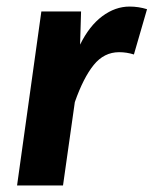

<svg xmlns="http://www.w3.org/2000/svg" viewBox="-20 -565 468 585"><path d="M428 -537 388 -399Q366 -406 343 -406Q297 -406 265.5 -367Q234 -328 208 -254L172 0H32L106 -530H227L224 -429Q252 -486 291.5 -515.5Q331 -545 375 -545Q402 -545 428 -537Z"/></svg>

Font: Fira Sans SemiBold
Style: Italic
Weight: 600
Italic angle: -8°
Designer: bBox Type GmbH & Carrois Corporate GbR & Edenspiekermann AG
Foundry: bBox Type GmbH & Carrois Corporate GbR & Edenspiekermann AG
Version: Version 4.301